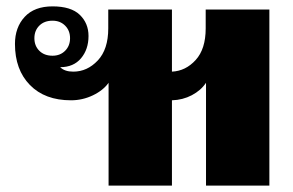

<svg xmlns="http://www.w3.org/2000/svg" viewBox="-20 -583 920 603"><path d="M826 -553V0H627V-323Q611 -299 582.5 -284Q554 -269 520 -268V0H321V-323Q304 -299 271.5 -283.5Q239 -268 203 -268Q121 -268 74 -316Q27 -364 27 -445Q27 -497 57.5 -530Q88 -563 145 -563Q203 -563 230.5 -536.5Q258 -510 258 -470Q258 -428 234.5 -400Q211 -372 169 -372Q183 -358 210 -358Q254 -358 287 -393Q320 -428 320 -494V-553H520V-358Q563 -360 594.5 -394.5Q626 -429 626 -494V-553ZM145 -408Q169 -408 184.5 -423.5Q200 -439 200 -463Q200 -487 184.5 -502.5Q169 -518 145 -518Q119 -518 103.5 -502.5Q88 -487 88 -463Q88 -439 103.5 -423.5Q119 -408 145 -408Z"/></svg>

Font: Taviraj Black
Style: Regular
Weight: 900
Designer: Katatrad Team
Foundry: CadsonDemak
Version: Version 1.030